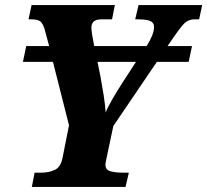

<svg xmlns="http://www.w3.org/2000/svg" viewBox="-20 -734 814 754"><path d="M105 0 116 -56H143Q172 -56 195.5 -67Q219 -78 226 -116L251 -242L188 -491H70L83 -553H173L159 -605Q152 -635 142 -646.5Q132 -658 105 -658H92L104 -714H431L420 -658H379Q357 -658 348 -649.5Q339 -641 339 -626Q339 -615 342 -596Q345 -577 350 -553H555L560 -560Q570 -576 577.5 -594.5Q585 -613 585 -629Q585 -644 571 -651Q557 -658 523 -658H511L524 -714H774L762 -658H745Q730 -658 718.5 -652.5Q707 -647 694.5 -632Q682 -617 662 -588L638 -553H734L721 -491H596L425 -239L399 -116Q394 -93 394 -88Q394 -67 413.5 -61.5Q433 -56 462 -56H486L473 0ZM375 -431Q381 -399 387 -360.5Q393 -322 395 -292Q402 -311 421 -344Q440 -377 464 -414L514 -491H363Z"/></svg>

Font: Noto Serif SemiCondensed ExtraBold
Style: Italic
Weight: 800
Width: 4
Italic angle: -12°
Designer: Monotype Design Team
Foundry: Monotype Imaging Inc.
Version: Version 2.014; ttfautohint (v1.8.4.7-5d5b)